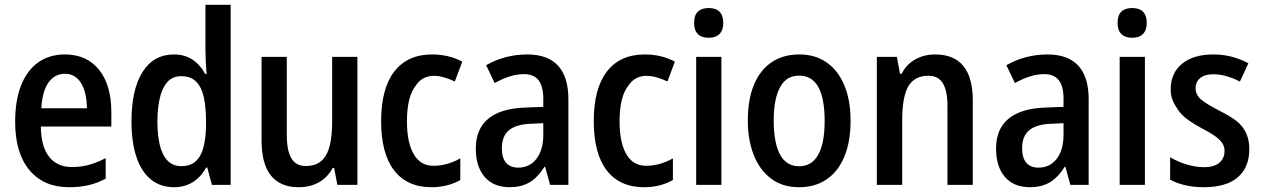

<svg xmlns="http://www.w3.org/2000/svg" viewBox="-20 -780 5326 810"><path d="M271.5 9.8Q164.1 9.8 104 -62.5Q43.9 -134.8 43.9 -266.1Q43.9 -356 68.8 -419.4Q93.8 -482.9 140.9 -516.6Q188 -550.3 253.9 -550.3Q345.7 -550.3 397.7 -485.8Q449.7 -421.4 449.7 -306.2V-246.1H152.3Q153.3 -161.1 187.5 -118.2Q221.7 -75.2 284.2 -75.2Q308.6 -75.2 331.1 -79.1Q353.5 -83 376.7 -91.3Q399.9 -99.6 425.8 -112.8V-26.4Q390.6 -7.3 353.5 1.2Q316.4 9.8 271.5 9.8ZM154.3 -323.2H346.7Q345.7 -392.1 321.3 -430.4Q296.9 -468.8 254.4 -468.8Q211.4 -468.8 185.1 -432.6Q158.7 -396.5 154.3 -323.2Z M714.8 9.8Q656.2 9.8 616 -23.4Q575.7 -56.6 555.2 -118.9Q534.7 -181.2 534.7 -268.6Q534.7 -402.3 581.3 -476.3Q627.9 -550.3 714.4 -550.3Q756.8 -550.3 789.3 -530.3Q821.8 -510.3 846.2 -467.8H851.6Q849.1 -498 847.9 -522.9Q846.7 -547.9 846.7 -570.3V-759.8H953.1V0H874L854.5 -73.2H849.6Q826.2 -30.8 791.5 -10.5Q756.8 9.8 714.8 9.8ZM745.6 -79.1Q784.7 -79.1 807.1 -100.8Q829.6 -122.6 839.1 -161.4Q848.6 -200.2 849.1 -251V-268.6Q849.1 -325.7 840.1 -368.4Q831.1 -411.1 808.3 -434.8Q785.6 -458.5 744.1 -458.5Q707 -458.5 685.1 -432.9Q663.1 -407.2 653.6 -363.8Q644 -320.3 644 -266.1Q644 -212.9 653.6 -170.7Q663.1 -128.4 685.5 -103.8Q708 -79.1 745.6 -79.1Z M1239.7 9.8Q1163.1 9.8 1123.3 -39.1Q1083.5 -87.9 1083.5 -187.5V-540H1189.9V-211.4Q1189.9 -144.5 1209.2 -112.1Q1228.5 -79.6 1270 -79.6Q1297.9 -79.6 1318.8 -89.8Q1339.8 -100.1 1353.5 -122.1Q1381.3 -166 1381.3 -269.5V-540H1487.8V0H1403.3L1389.6 -71.3H1383.3Q1363.3 -33.2 1326.7 -11.7Q1290 9.8 1239.7 9.8Z M1800.3 9.8Q1697.3 9.8 1642.6 -61.3Q1587.9 -132.3 1587.9 -269Q1587.9 -406.7 1643.6 -478.5Q1699.2 -550.3 1802.7 -550.3Q1873.5 -550.3 1930.2 -520L1898.9 -436.5Q1874 -447.8 1852.3 -453.9Q1830.6 -460 1810.5 -460Q1786.1 -460 1767.6 -450.2Q1749 -440.4 1735.8 -421.4Q1716.3 -397.9 1706.5 -359.4Q1696.8 -320.8 1696.8 -268.6Q1696.8 -219.2 1705.3 -182.6Q1713.9 -146 1729.5 -123Q1743.2 -102.1 1762.9 -91.3Q1782.7 -80.6 1810.1 -80.6Q1836.9 -80.6 1865.5 -88.4Q1894 -96.2 1921.9 -111.8V-20.5Q1896.5 -5.9 1865.5 2Q1834.5 9.8 1800.3 9.8Z M2377.9 0H2300.8L2279.8 -76.2H2276.9Q2246.6 -28.8 2211.9 -9.5Q2177.2 9.8 2130.4 9.8Q2062 9.8 2024.7 -33.7Q1987.3 -77.1 1987.3 -152.8Q1987.3 -235.8 2039.8 -279.1Q2092.3 -322.3 2193.8 -326.2L2272 -329.1V-362.8Q2272 -415.5 2252.2 -441.4Q2232.4 -467.3 2189.9 -467.3Q2134.8 -467.3 2066.9 -429.7L2030.8 -504.9Q2069.8 -527.3 2113.8 -538.8Q2157.7 -550.3 2204.1 -550.3Q2291 -550.3 2334.5 -502.7Q2377.9 -455.1 2377.9 -361.3ZM2166 -72.8Q2214.4 -72.8 2243.2 -110.1Q2272 -147.5 2272 -211.9V-260.3L2217.3 -257.8Q2155.3 -254.9 2126.2 -229.7Q2097.2 -204.6 2097.2 -154.3Q2097.2 -113.8 2115 -93.3Q2132.8 -72.8 2166 -72.8Z M2697.3 9.8Q2594.2 9.8 2539.6 -61.3Q2484.9 -132.3 2484.9 -269Q2484.9 -406.7 2540.5 -478.5Q2596.2 -550.3 2699.7 -550.3Q2770.5 -550.3 2827.1 -520L2795.9 -436.5Q2771 -447.8 2749.3 -453.9Q2727.5 -460 2707.5 -460Q2683.1 -460 2664.6 -450.2Q2646 -440.4 2632.8 -421.4Q2613.3 -397.9 2603.5 -359.4Q2593.8 -320.8 2593.8 -268.6Q2593.8 -219.2 2602.3 -182.6Q2610.8 -146 2626.5 -123Q2640.1 -102.1 2659.9 -91.3Q2679.7 -80.6 2707 -80.6Q2733.9 -80.6 2762.5 -88.4Q2791 -96.2 2818.8 -111.8V-20.5Q2793.5 -5.9 2762.5 2Q2731.4 9.8 2697.3 9.8Z M3023.4 -540V0H2917V-540ZM2970.2 -620.6Q2939.9 -620.6 2924.1 -636.5Q2908.2 -652.3 2908.2 -683.6Q2908.2 -714.8 2923.8 -730.5Q2939.5 -746.1 2970.2 -746.1Q3000.5 -746.1 3015.9 -730.2Q3031.2 -714.4 3031.2 -683.6Q3031.2 -652.8 3015.4 -636.7Q2999.5 -620.6 2970.2 -620.6Z M3351.1 9.8Q3279.8 9.8 3231.4 -27.6Q3183.1 -64.9 3158.9 -128.7Q3134.8 -192.4 3134.8 -271Q3134.8 -359.9 3160.6 -422.1Q3186.5 -484.4 3235.1 -517.3Q3283.7 -550.3 3352.5 -550.3Q3419.4 -550.3 3467.8 -516.4Q3516.1 -482.4 3542.2 -419.7Q3568.4 -356.9 3568.4 -270.5Q3568.4 -182.1 3542.2 -119.4Q3516.1 -56.6 3467.5 -23.4Q3418.9 9.8 3351.1 9.8ZM3351.6 -78.6Q3405.8 -78.6 3432.6 -128.9Q3446.3 -153.3 3452.6 -189Q3459 -224.6 3459 -272Q3459 -317.4 3451.9 -355Q3444.8 -392.6 3429.7 -417.5Q3402.8 -460.9 3351.6 -460.9Q3325.7 -460.9 3306.2 -450Q3286.6 -439 3273.4 -416Q3259.3 -393.1 3251.7 -356.9Q3244.1 -320.8 3244.1 -271.5Q3244.1 -224.6 3250.7 -189Q3257.3 -153.3 3270 -129.4Q3296.4 -78.6 3351.6 -78.6Z M3679.2 0V-540H3763.7L3776.9 -468.8H3783.7Q3803.7 -508.3 3841.1 -529.3Q3878.4 -550.3 3925.3 -550.3Q4004.4 -550.3 4044.2 -501.5Q4084 -452.6 4084 -356.4V0H3977.1V-333Q3977.1 -396.5 3957.8 -428.5Q3938.5 -460.4 3897 -460.4Q3840.3 -460.4 3813.5 -418.5Q3786.1 -374.5 3786.1 -270.5V0Z M4572.8 0H4495.6L4474.6 -76.2H4471.7Q4441.4 -28.8 4406.7 -9.5Q4372.1 9.8 4325.2 9.8Q4256.8 9.8 4219.5 -33.7Q4182.1 -77.1 4182.1 -152.8Q4182.1 -235.8 4234.6 -279.1Q4287.1 -322.3 4388.7 -326.2L4466.8 -329.1V-362.8Q4466.8 -415.5 4447 -441.4Q4427.2 -467.3 4384.8 -467.3Q4329.6 -467.3 4261.7 -429.7L4225.6 -504.9Q4264.6 -527.3 4308.6 -538.8Q4352.5 -550.3 4398.9 -550.3Q4485.8 -550.3 4529.3 -502.7Q4572.8 -455.1 4572.8 -361.3ZM4360.8 -72.8Q4409.2 -72.8 4438 -110.1Q4466.8 -147.5 4466.8 -211.9V-260.3L4412.1 -257.8Q4350.1 -254.9 4321 -229.7Q4292 -204.6 4292 -154.3Q4292 -113.8 4309.8 -93.3Q4327.6 -72.8 4360.8 -72.8Z M4810.1 -540V0H4703.6V-540ZM4756.8 -620.6Q4726.6 -620.6 4710.7 -636.5Q4694.8 -652.3 4694.8 -683.6Q4694.8 -714.8 4710.4 -730.5Q4726.1 -746.1 4756.8 -746.1Q4787.1 -746.1 4802.5 -730.2Q4817.9 -714.4 4817.9 -683.6Q4817.9 -652.8 4802 -636.7Q4786.1 -620.6 4756.8 -620.6Z M5058.1 9.8Q5017.1 9.8 4980.5 1.5Q4943.8 -6.8 4916.5 -22V-116.7Q4946.8 -98.1 4985.8 -86.4Q5024.9 -74.7 5059.6 -74.7Q5102.1 -74.7 5124 -93.3Q5146 -111.8 5146 -143.6Q5146 -164.1 5133.8 -179.9Q5121.6 -195.8 5099.6 -210.2Q5077.6 -224.6 5048.3 -239.7Q5018.1 -256.3 4997.8 -270.3Q4977.5 -284.2 4964.4 -298.3Q4951.2 -312.5 4941.9 -329.1Q4931.2 -344.7 4925 -363Q4918.9 -381.3 4918.9 -403.3Q4918.9 -471.7 4966.8 -511Q5014.6 -550.3 5099.1 -550.3Q5138.7 -550.3 5175 -541Q5211.4 -531.7 5246.6 -513.2L5210.9 -436Q5181.2 -451.2 5152.8 -459Q5124.5 -466.8 5099.6 -466.8Q5063.5 -466.8 5043.7 -450.9Q5023.9 -435.1 5023.9 -407.2Q5023.9 -396.5 5027.8 -386.5Q5031.7 -376.5 5039.1 -367.7Q5052.7 -354 5073 -341.6Q5093.3 -329.1 5120.6 -314.9Q5167.5 -291.5 5195.6 -270.3Q5223.6 -249 5238.3 -215.8Q5250.5 -188 5250.5 -150.9Q5250.5 -73.7 5201.9 -32Q5153.3 9.8 5058.1 9.8Z"/></svg>

Font: Open Sans
Style: Regular
Weight: 600
Width: 3
Foundry: Ascender Corporation
Version: Version 1.000